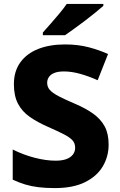

<svg xmlns="http://www.w3.org/2000/svg" viewBox="-20 -951 611 981"><path d="M260 10Q213 10 176.5 5.5Q140 1 108.5 -8.5Q77 -18 45 -33V-187Q99 -160 157 -145Q215 -130 264 -130Q298 -130 320 -138.5Q342 -147 353 -162Q364 -177 364 -196Q364 -219 350.5 -234Q337 -249 307 -264.5Q277 -280 227 -302Q172 -326 132.5 -353.5Q93 -381 72 -421Q51 -461 51 -521Q51 -587 84 -632.5Q117 -678 175.5 -701Q234 -724 312 -724Q379 -724 433.5 -709.5Q488 -695 532 -675L479 -541Q435 -561 390.5 -573.5Q346 -586 307 -586Q277 -586 258 -578.5Q239 -571 230 -557.5Q221 -544 221 -528Q221 -507 234.5 -491.5Q248 -476 279.5 -459.5Q311 -443 365 -420Q419 -397 457 -369.5Q495 -342 515 -305Q535 -268 535 -212Q535 -152 505.5 -101.5Q476 -51 415 -20.5Q354 10 260 10ZM508 -921Q492 -907 467 -886.5Q442 -866 413.5 -844.5Q385 -823 358 -803.5Q331 -784 312 -771H199V-785Q216 -804 238.5 -829.5Q261 -855 283.5 -882Q306 -909 321 -931H508Z"/></svg>

Font: Noto Sans Symbols ExtraBold
Style: Regular
Weight: 800
Version: Version 2.002